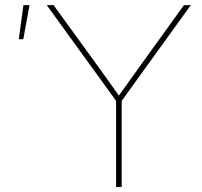

<svg xmlns="http://www.w3.org/2000/svg" viewBox="-20 -748 810 768"><path d="M444.3 0V-344.7L167 -727.5H194.3L370.6 -484.4Q393.6 -453.1 415.5 -421.9Q437.5 -390.6 460 -359.4H451.2Q473.6 -390.6 495.8 -421.9Q518.1 -453.1 540.5 -484.4L715.8 -727.5H743.2L466.8 -344.7V0ZM55.2 -591.3 73.7 -727.5H98.1L73.2 -591.3Z"/></svg>

Font: Inter 18pt Thin
Style: Regular
Weight: 250
Designer: Rasmus Andersson
Foundry: rsms
Version: Version 4.001;git-66647c0bb